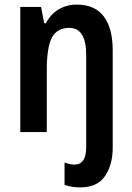

<svg xmlns="http://www.w3.org/2000/svg" viewBox="-20 -624 574 833"><path d="M328 189Q290 189 260 178V81Q283 90 305 90Q328 90 341 71.5Q354 53 354 11V-385Q354 -503 281 -503Q228 -503 205.5 -461.5Q183 -420 183 -319V-51H68V-594H158L172 -523H179Q199 -562 234 -583Q269 -604 313 -604Q392 -604 430.5 -552.5Q469 -501 469 -405V17Q469 91 435.5 140Q402 189 328 189Z"/></svg>

Font: Noto Sans Tamil UI Condensed SemiBold
Style: Regular
Weight: 600
Width: 3
Designer: Jelle Bosma - Monotype Design Team
Foundry: Monotype Imaging Inc.
Version: Version 2.004; ttfautohint (v1.8.4.7-5d5b)